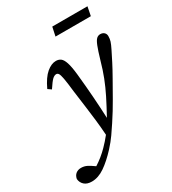

<svg xmlns="http://www.w3.org/2000/svg" viewBox="-299 -787 1019 1139"><g transform="rotate(-30 211.0 -217.0)"><path d="M-82 182Q-78 160 -63.5 148.5Q-49 137 -28 137Q-6 137 12.5 146.5Q31 156 53 172L56 174Q105 143 146 101Q160 87 173 72Q186 57 199 41Q195 -18 189.5 -64.5Q184 -111 177.5 -161Q171 -211 162 -277Q155 -341 149.5 -370.5Q144 -400 138 -409Q132 -418 123 -418Q110 -418 96.5 -405.5Q83 -393 56 -352L33 -368Q63 -432 96 -459.5Q129 -487 160 -487Q179 -487 192.5 -477Q206 -467 215.5 -438.5Q225 -410 231 -354Q240 -267 245.5 -190Q251 -113 254 -43Q289 -107 313.5 -156Q338 -205 356.5 -252.5Q375 -300 391 -357Q408 -415 419.5 -444Q431 -473 442 -483Q453 -493 467 -493Q484 -493 494 -483.5Q504 -474 504 -459Q504 -440 499 -424Q494 -408 479 -378Q463 -346 445.5 -311.5Q428 -277 399 -226Q371 -177 338.5 -119.5Q306 -62 265 0Q246 29 224 60.5Q202 92 171 126Q122 179 77.5 209.5Q33 240 -11 240Q-44 240 -62 223.5Q-80 207 -82 182ZM231 -613 244 -674H485L473 -613Z"/></g></svg>

Font: Source Serif Pro
Style: Italic
Weight: 400
Italic angle: -12°
Designer: Frank Grießhammer
Foundry: Adobe Systems Incorporated
Version: Version 3.001;hotconv 1.0.111;makeotfexe 2.5.65597